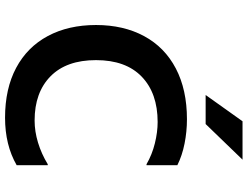

<svg xmlns="http://www.w3.org/2000/svg" viewBox="-130 -838 980 760"><g transform="rotate(90 360.0 -458.0)"><path d="M79 -348Q79 -457 123 -538.5Q167 -620 251 -664Q335 -708 452 -708Q501 -708 548.5 -698.5Q596 -689 634 -670V-548H630Q592 -570 547.5 -581Q503 -592 463 -592Q349 -592 283.5 -529Q218 -466 218 -348Q218 -231 282 -168Q346 -105 457 -105Q500 -105 544.5 -118.5Q589 -132 630 -157H634V-34Q554 12 446 12Q331 12 248.5 -32Q166 -76 122.5 -157.5Q79 -239 79 -348ZM460 -928H612L471 -782H356Z"/></g></svg>

Font: AmikoBold
Style: Bold
Weight: 700
Designer: Pablo Impallari, Rodrigo Fuenzalida, Andres Torresi
Foundry: Impallari Type
Version: Version 1.000; ttfautohint (v1.3)